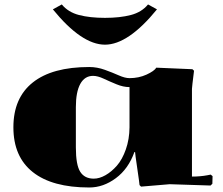

<svg xmlns="http://www.w3.org/2000/svg" viewBox="-20 -830 1000 860"><path d="M256.8 -810.1Q285.2 -775.4 334 -762.7Q382.8 -750 450.2 -750Q517.1 -750 565.9 -762.7Q614.7 -775.4 643.1 -810.1L683.1 -788.1Q554.2 -629.9 450.2 -629.9Q345.7 -629.9 216.8 -788.1ZM839.8 -39.1Q877 -39.1 908.2 -44.9L923.8 -47.9L932.1 -41L931.2 -6.8L922.9 1L740.2 -4.9L611.8 5.9L605 -1Q605 -6.8 595 -74.7Q585 -142.6 585 -148.9H582Q555.2 -73.7 499 -32Q442.9 9.8 379.9 9.8Q213.9 9.8 127 -59.1Q40 -127.9 40 -259.8Q40 -391.6 127 -460.7Q213.9 -529.8 379.9 -529.8Q415 -529.8 449.5 -517.3Q483.9 -504.9 512 -492.4Q540 -480 560.1 -480Q601.6 -480 636.2 -495.8Q670.9 -511.7 680.2 -526.9L841.8 -520L849.1 -513.2Q839.8 -439 839.8 -432.1ZM560.1 -439.9Q532.2 -439.9 502 -452.4Q471.7 -464.8 444.6 -477.5Q417.5 -490.2 397 -490.2Q359.4 -490.2 339.6 -454.1Q319.8 -418 319.8 -350.1V-169.9Q319.8 -91.3 339.4 -60.5Q358.9 -29.8 399.9 -29.8Q425.3 -29.8 452.4 -45.2Q479.5 -60.5 503.7 -88.1Q527.8 -115.7 543.7 -160.9Q559.6 -206.1 560.1 -259.8Z"/></svg>

Font: Yokawerad
Style: Regular
Weight: 500
Designer: gluk
Foundry: gluk
Version: Version 0.79